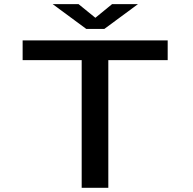

<svg xmlns="http://www.w3.org/2000/svg" viewBox="-20 -892 915 912"><path d="M368 0V-606.5H87.5V-700H776.5V-606.5H494.5V0ZM230 -872.5H353L433 -807.5L512.5 -872.5H635.5L475.5 -754.5H390Z"/></svg>

Font: Trispace SemiExpanded Medium
Style: Regular
Weight: 500
Width: 6
Designer: Tyler Finck
Foundry: Etcetera Type Company
Version: Version 1.210; ttfautohint (v1.8.3)